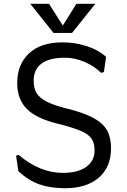

<svg xmlns="http://www.w3.org/2000/svg" viewBox="-20 -984 672 1015"><path d="M77 -79 65 -161 79 -165Q191 -70 312 -70Q392 -70 436 -102Q480 -134 480 -188Q480 -226 465 -249.5Q450 -273 409.5 -291Q369 -309 285 -330Q171 -358 121 -409Q71 -460 71 -545Q71 -643 133 -701.5Q195 -760 311 -760Q379 -760 440.5 -739.5Q502 -719 541 -683L529 -603L514 -599Q480 -634 427.5 -656.5Q375 -679 324 -679Q241 -679 199.5 -648Q158 -617 158 -558Q158 -517 174 -491Q190 -465 229 -445.5Q268 -426 342 -408Q428 -386 476.5 -359Q525 -332 546 -294.5Q567 -257 567 -201Q567 -101 502.5 -45Q438 11 324 11Q247 11 189.5 -9Q132 -29 77 -79ZM484 -964 361 -810H263L140 -964H239L312 -849L384 -964Z"/></svg>

Font: Farro Light
Style: Regular
Weight: 300
Designer: Aceler Chua
Foundry: Grayscale Limited
Version: Version 1.101